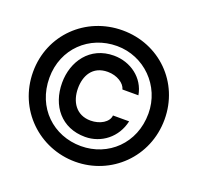

<svg xmlns="http://www.w3.org/2000/svg" viewBox="-129 -761 1059 1028"><g transform="rotate(20 400.0 -247.0)"><path d="M401 127C605 127 774 -34 774 -249C774 -460 610 -621 401 -621C191 -621 25 -460 25 -249C25 -34 196 127 401 127ZM401 38C244 38 118 -78 118 -249C118 -415 244 -532 401 -532C556 -532 682 -407 682 -249C682 -79 556 38 401 38ZM507 -175C504 -136 456 -108 403 -108C320 -108 281 -173 281 -248C281 -318 314 -385 402 -385C455 -385 499 -356 507 -323H598C582 -417 498 -478 403 -478C266 -478 191 -368 191 -247C191 -116 270 -16 405 -16C497 -16 578 -78 599 -175Z"/></g></svg>

Font: Advent Pro
Style: SemiBold
Weight: 600
Designer: Andreas Kalpakidis
Foundry: Andreas Kalpakidis
Version: Version 2.002 2008